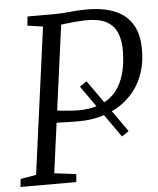

<svg xmlns="http://www.w3.org/2000/svg" viewBox="-53 -797 694 843"><g transform="rotate(-5 293.5 -375.5)"><path d="M497.5 -203 466.5 -182 301.5 -416 332.5 -437ZM3 0 7 -35 76 -47 163 -693 95 -703 99 -743H212Q252.5 -743 287.2 -747Q322 -751 361 -751Q433.5 -751 483.5 -730.5Q533.5 -710 559.8 -667.8Q586 -625.5 587 -561Q588 -503.5 573 -456.5Q558 -409.5 530 -373.8Q502 -338 463.8 -313.8Q425.5 -289.5 379.8 -277.2Q334 -265 284 -265Q268 -265 243.8 -265.5Q219.5 -266 197.2 -266.8Q175 -267.5 165 -268L168.5 -323.5Q186.5 -320.5 210 -318Q233.5 -315.5 254.8 -314.2Q276 -313 287 -313Q330.5 -313.5 365 -323.5Q399.5 -333.5 425.2 -353.2Q451 -373 468 -402.2Q485 -431.5 493.8 -469.8Q502.5 -508 503 -555Q503.5 -604 488.8 -637.8Q474 -671.5 440 -688.5Q406 -705.5 348 -704Q329.5 -703.5 306.2 -701.5Q283 -699.5 260.8 -696.8Q238.5 -694 222.5 -690.5L248 -730.5L156 -47L252 -35L249 0Z"/></g></svg>

Font: Merriweather 7pt Light
Style: Italic
Weight: 300
Italic angle: -7.8°
Designer: Eben Sorkin
Foundry: Eben Sorkin
Version: Version 2.200;gftools[0.9.31]